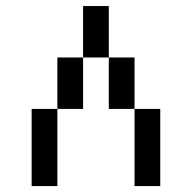

<svg xmlns="http://www.w3.org/2000/svg" viewBox="-20 -628 648 648"><path d="M434 -260.4H347.2V-434H434ZM260.4 -260.4H173.6V-434H260.4ZM173.6 0H86.8V-260.4H173.6ZM347.2 -434H260.4V-607.6H347.2ZM434 -260.4H520.8V0H434Z"/></svg>

Font: 8-bit Operator+ 8
Style: Regular
Weight: 400
Designer: GrandChaos9000
Version: Version 1.3.0 - August 1, 2014